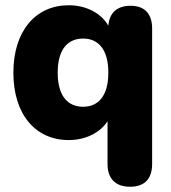

<svg xmlns="http://www.w3.org/2000/svg" viewBox="-20 -523 653 732"><path d="M476 189C531 189 560 159 560 102V-414C560 -470 532 -501 478 -501C426 -501 397 -474 393 -425C366 -473 308 -503 242 -503C116 -503 31 -405 31 -246C31 -87 115 11 242 11C306 11 362 -17 390 -61V102C390 159 421 189 476 189ZM297 -116C240 -116 200 -155 200 -246C200 -337 240 -376 297 -376C353 -376 393 -337 393 -246C393 -155 353 -116 297 -116Z"/></svg>

Font: SN Pro Heavy
Style: Regular
Weight: 800
Designer: Tobias Whetton
Foundry: Supernotes
Version: Version 1.001;Glyphs 3.2 (3249)